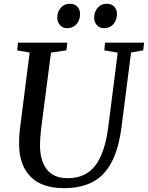

<svg xmlns="http://www.w3.org/2000/svg" viewBox="-20 -964 766 994"><path d="M609 -306Q594.5 -193.5 557.5 -123.8Q520.5 -54 459.8 -22Q399 10 311.5 10Q196.5 10 138.8 -48.8Q81 -107.5 79 -211Q78 -250 82.5 -291L133.5 -692L69 -703L73 -743H328.5L324 -703.5L244 -691.5L193 -299Q187 -243.5 187 -213Q187 -133 222.2 -87.2Q257.5 -41.5 331 -41.5Q422.5 -41.5 472.8 -106.2Q523 -171 540.5 -307L589.5 -691.5L520 -703.5L524 -743H726L721.5 -703.5L658.5 -692ZM276.5 -872.5Q276.5 -903.5 294.8 -924Q313 -944.5 341 -944.5Q366 -944.5 380.2 -929.8Q394.5 -915 394.5 -892Q394.5 -859.5 376 -838.8Q357.5 -818 327 -818Q305.5 -818 291 -833.5Q276.5 -849 276.5 -872.5ZM467.5 -874.5Q468.5 -905 486.5 -924.8Q504.5 -944.5 532 -944.5Q557 -944.5 571.2 -929.8Q585.5 -915 585.5 -892Q585.5 -859.5 567 -838.8Q548.5 -818 518 -818Q496 -818 481.5 -834Q467 -850 467.5 -874.5Z"/></svg>

Font: Merriweather Text
Style: Italic
Weight: 400
Italic angle: -7.8°
Designer: Eben Sorkin
Foundry: Eben Sorkin
Version: Version 2.100